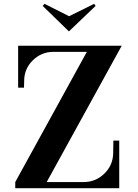

<svg xmlns="http://www.w3.org/2000/svg" viewBox="-20 -988 723 1008"><path d="M60.1 0V-32.2L436 -715.8H261.2Q197.3 -715.8 152.1 -671.1Q106.9 -626.5 106.9 -563L106 -527.8H75.2V-748H619.1L225.1 -32.2H418.9Q482.9 -32.2 528.3 -76.9Q573.7 -121.6 574.2 -185.1L575.2 -250H606V0ZM204.1 -957 213.9 -967.8 342.8 -902.8 474.1 -967.8 481.9 -957 341.8 -823.2Z"/></svg>

Font: Fin Serif Display
Style: Italic
Weight: 400
Designer: J. Blake Harris
Version: Version 1.006;FEAKit 1.0